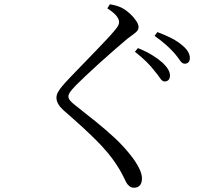

<svg xmlns="http://www.w3.org/2000/svg" viewBox="-20 -813 1040 898"><path d="M749 -432Q739 -432 729 -447Q719 -462 703 -481Q688 -501 665.5 -523.5Q643 -546 611 -571L625 -588Q663 -573 692 -555Q721 -537 740 -520Q775 -487 775 -460Q775 -447 768.5 -439.5Q762 -432 749 -432ZM606 65Q594 65 585 57.5Q576 50 571 41Q563 26 553.5 6Q544 -14 523 -46Q488 -99 430.5 -156.5Q373 -214 283 -292Q264 -308 254 -324Q244 -340 244 -356Q244 -369 251.5 -382.5Q259 -396 270 -409Q285 -427 310 -453Q335 -479 364.5 -509.5Q394 -540 423 -570Q452 -600 476 -625.5Q500 -651 514 -668Q527 -683 532 -692Q537 -701 537 -710Q537 -722 525.5 -737.5Q514 -753 482 -774L494 -793Q512 -790 526.5 -785.5Q541 -781 556 -773Q573 -763 589.5 -747.5Q606 -732 617 -715.5Q628 -699 628 -687Q628 -677 622.5 -669.5Q617 -662 605.5 -654Q594 -646 576 -632Q552 -612 517 -581.5Q482 -551 446 -518.5Q410 -486 380.5 -458Q351 -430 335 -414Q314 -392 307 -381.5Q300 -371 300 -362Q300 -352 308.5 -342Q317 -332 334 -319Q386 -278 432 -241Q478 -204 519 -165.5Q560 -127 595 -82Q616 -55 630 -27.5Q644 0 644 22Q644 35 640 44.5Q636 54 627.5 59.5Q619 65 606 65ZM844 -515Q832 -515 822 -530Q812 -545 796 -564Q779 -583 758 -602Q737 -621 703 -645L716 -663Q794 -634 830 -603Q868 -573 868 -541Q868 -529 861.5 -522Q855 -515 844 -515Z"/></svg>

Font: Noto Serif KR
Style: Regular
Weight: 400
Designer: Ryoko NISHIZUKA  (kana & ideographs); Frank Grießhammer (Latin, Greek & Cyrillic); Wenlong ZHANG  (bopomofo); Sandoll Co
Foundry: Adobe
Version: Version 2.003-H1;hotconv 1.1.1;makeotfexe 2.6.0